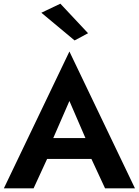

<svg xmlns="http://www.w3.org/2000/svg" viewBox="-20 -1020 751 1040"><path d="M173 -159H543L526 -272H190ZM356 -473 461 -230 459 -194 549 0H711L356 -741L1 0H162L254 -200L251 -232ZM204 -951 384 -801 457 -840 307 -1000Z"/></svg>

Font: Jost SemiBold
Style: Regular
Weight: 600
Version: Version 3.710